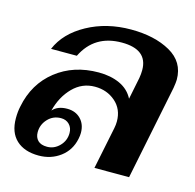

<svg xmlns="http://www.w3.org/2000/svg" viewBox="-89 -654 768 755"><g transform="rotate(15 295.5 -276.5)"><path d="M7 -109Q7 -136 12 -158Q31 -254 102.5 -310.5Q174 -367 276 -367Q325 -367 362 -350Q399 -333 417 -298L435 -387Q438 -404 438 -420Q438 -504 333 -504Q222 -504 175 -408H70Q99 -477 177.5 -520Q256 -563 355 -563Q451 -563 515 -527Q579 -491 579 -419Q579 -408 575 -384L497 0H356L391 -171Q394 -186 394 -199Q394 -249 359.5 -279Q325 -309 276 -309Q224 -309 186.5 -271Q149 -233 134 -174Q154 -197 193 -197Q227 -197 248 -175.5Q269 -154 269 -119Q269 -108 266 -94Q256 -46 218.5 -18Q181 10 131 10Q73 10 40 -20.5Q7 -51 7 -109ZM226 -107Q226 -128 213 -141.5Q200 -155 179 -155Q147 -155 125.5 -132Q104 -109 104 -78Q104 -57 116.5 -44.5Q129 -32 154 -32Q183 -32 204.5 -54Q226 -76 226 -107Z"/></g></svg>

Font: Taviraj SemiBold
Style: Italic
Weight: 600
Italic angle: -12°
Designer: Katatrad Team
Foundry: CadsonDemak
Version: Version 1.001